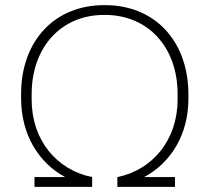

<svg xmlns="http://www.w3.org/2000/svg" viewBox="-20 -726 813 746"><path d="M114 0H338V-38C202 -65 103 -180 103 -339V-360C103 -543 218 -668 384 -668H388C555 -668 670 -543 670 -361V-339C670 -181 571 -65 436 -38V0H660V-38H540C643 -93 712 -202 712 -342V-359C712 -569 579 -706 389 -706H384C194 -706 62 -569 62 -361V-344C62 -202 131 -93 233 -38H114Z"/></svg>

Font: Fixel Display 20240404 ExLight
Style: Italic
Weight: 200
Italic angle: -10°
Designer: AlfaBravo + MacPaw
Foundry: Kyrylo Tkachov, Marchela Mozhyna, Serhii Makarenko, Maria Weinstein, Zakhar Kryvoshyya
Version: Version 1.211;Glyphs 3.2 (3225)